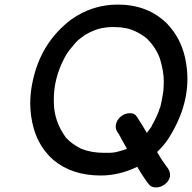

<svg xmlns="http://www.w3.org/2000/svg" viewBox="-20 -737 838 838"><path d="M457 -70 472 -71Q481 -71 501 -77Q521 -83 522 -83Q531 -86 533 -88H534L506 -138Q506 -141 503 -143Q502 -148 497 -154Q485 -169 485 -185Q485 -190 486 -194Q490 -214 507.5 -228.5Q525 -243 548 -243Q568 -243 577 -228Q600 -193 621 -157Q632 -171 641 -184Q644 -192 648 -198Q673 -246 676 -262Q680 -265 687 -304Q694 -339 694 -357Q695 -368 695 -379Q695 -426 678 -481Q662 -527 623 -567Q622 -567 621 -568.5Q620 -570 619 -570.5Q618 -571 616 -573Q563 -612 515 -616L513 -617L479 -619Q454 -619 441 -617Q433 -615 427 -615Q389 -607 354 -586Q352 -586 351.5 -585Q351 -584 350 -584Q322 -564 310 -551Q274 -509 268 -496Q234 -437 221 -370Q215 -337 215 -305V-289Q216 -207 268 -136Q295 -107 334 -88Q378 -70 434 -70ZM661 81Q640 81 629 67Q602 31 579 -9Q500 29 420 29Q295 29 214 -38Q151 -93 127 -177Q112 -231 112 -287Q112 -330 121 -374Q155 -549 291 -652Q383 -717 494 -717Q625 -717 709 -634Q769 -571 788 -484Q798 -438 798 -392Q798 -352 790 -312Q773 -224 717 -135Q696 -102 666 -74Q668 -68 670 -66Q672 -64 672 -63Q675 -59 677 -54Q694 -27 713 -2Q722 11 722 27V33Q718 53 700 67Q682 81 661 81Z"/></svg>

Font: Bad Comic
Style: Italic
Weight: 400
Italic angle: -11°
Designer: GGBotNet
Foundry: GGBotNet
Version: 0.95